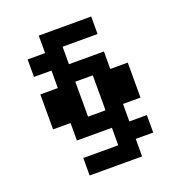

<svg xmlns="http://www.w3.org/2000/svg" viewBox="-170 -1020 1216 1290"><g transform="rotate(-20 437.5 -375.0)"><path d="M250 -875H625V-750H375V-625H625V-500H750V-250H625V-125H750V0H625V125H250V0H500V-125H250V-250H125V-500H250V-625H125V-750H250ZM375 -500V-250H500V-500Z"/></g></svg>

Font: Dogica Pixel
Style: Bold
Weight: 700
Designer: Roberto Mocci
Version: Version 001.000